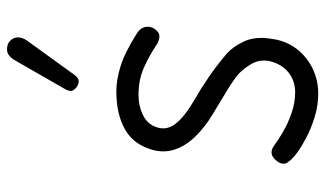

<svg xmlns="http://www.w3.org/2000/svg" viewBox="-202 -676 889 524"><g transform="rotate(-90 242.0 -414.5)"><path d="M248 10Q216 10 184.8 0.5Q153.5 -9 128 -22.5Q102.5 -36 87.5 -47Q68 -61.5 60.2 -73.5Q52.5 -85.5 61.5 -99.5Q69 -110 76.2 -114.2Q83.5 -118.5 91.8 -117Q100 -115.5 109.5 -108Q121.5 -99 143.8 -86Q166 -73 194.2 -63Q222.5 -53 252 -53Q283 -53 305.8 -71.2Q328.5 -89.5 336.5 -122Q342.5 -150 328 -174Q313.5 -198 297 -211.5Q283.5 -222 263 -234.8Q242.5 -247.5 222.8 -259.2Q203 -271 191 -278.5Q156 -299.5 130.8 -325.5Q105.5 -351.5 95.5 -381.5Q85.5 -411.5 95 -444Q109.5 -494.5 151 -517.8Q192.5 -541 254.5 -541Q285.5 -541 322.8 -529.5Q360 -518 411.5 -485.5Q427.5 -475.5 430 -461.5Q432.5 -447.5 424 -435.5Q414.5 -422.5 403 -423.5Q391.5 -424.5 383 -430Q353 -450.5 319.5 -465.5Q286 -480.5 244.5 -480.5Q214 -480.5 188.5 -467.8Q163 -455 155.5 -428.5Q147.5 -402 166.8 -378Q186 -354 231.5 -327.5Q261.5 -310.5 292.5 -289.2Q323.5 -268 352.5 -243.5Q374.5 -226 390 -193.5Q405.5 -161 397 -114Q391.5 -76.5 369.8 -48.5Q348 -20.5 316.2 -5.2Q284.5 10 248 10ZM268.5 -647.5Q260.5 -652.5 256.5 -660Q252.5 -667.5 261.5 -683L338.5 -817Q351 -838.5 366.2 -839.2Q381.5 -840 390.5 -832.5Q402 -822 401.5 -809.2Q401 -796.5 392.5 -784.5L300 -656.5Q291 -644 283.2 -643.8Q275.5 -643.5 268.5 -647.5Z"/></g></svg>

Font: Edu NSW ACT Hand Pre
Style: Regular
Weight: 400
Designer: Tina and Corey Anderson, Eben Sorkin, Mirko Velimirovic
Foundry: Sorkin Type Co.
Version: Version 2.000